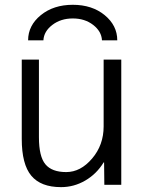

<svg xmlns="http://www.w3.org/2000/svg" viewBox="-20 -767 598 797"><path d="M70.3 -190.4V-519.5H141.6V-197.3Q141.6 -117.2 168.5 -85Q195.3 -52.7 254.9 -52.7Q314.5 -52.7 362.3 -108.9Q410.2 -165 410.2 -242.2V-519.5H483.4V0H413.1L412.1 -92.8H410.2Q380.9 -44.9 334 -17.6Q287.1 9.8 233.4 9.8Q149.4 9.8 109.9 -37.6Q70.3 -85 70.3 -190.4ZM96.7 -599.6Q96.7 -661.1 149.4 -704.1Q202.1 -747.1 282.2 -747.1Q362.3 -747.1 414.6 -704.1Q466.8 -661.1 466.8 -599.6H403.3Q401.4 -636.7 366.7 -663.6Q332 -690.4 282.2 -690.4Q232.4 -690.4 197.3 -663.6Q162.1 -636.7 160.2 -599.6Z"/></svg>

Font: GenEi M Gothic v2 Regular
Style: Regular
Weight: 400
Version: Version 2.0